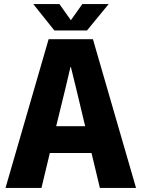

<svg xmlns="http://www.w3.org/2000/svg" viewBox="-20 -920 692 940"><path d="M218 -728H435L646 0H469L428 -171H224L183 0H7ZM300 -486 255 -302H397L353 -486L327 -592H325ZM246 -771 143 -900H271L327 -821L383 -900H512L406 -771Z"/></svg>

Font: Murecho
Style: Bold
Weight: 700
Designer: Neil Summerour
Foundry: Positype
Version: Version 1.010; ttfautohint (v1.8.3)